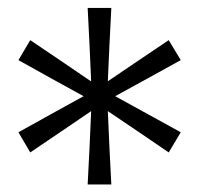

<svg xmlns="http://www.w3.org/2000/svg" viewBox="-20 -766 513 495"><path d="M206 -290.5Q208.5 -337.5 210.8 -384.8Q213 -432 215 -479.5Q176 -453 137 -426.5Q97.5 -400 58 -373L27.5 -425Q77 -452.5 123 -478Q169 -503.5 195.5 -518Q153.5 -541 111.5 -564.2Q69.5 -587.5 27.5 -611L58 -662.5Q97.5 -636 136.5 -609.5Q175.5 -583 215 -556Q213 -603 210.8 -650.5Q208.5 -698 206 -745.5H267Q264.5 -698 262.2 -650.8Q260 -603.5 258 -556.5Q297 -583 336.2 -609.5Q375.5 -636 415 -662.5L446 -611Q403.5 -587.5 361.2 -564.2Q319 -541 277 -518Q319 -495 361.5 -471.5Q403.5 -448 446 -425L415 -373Q375.5 -400 336.5 -426.5Q297 -453 258 -479.5Q260 -432 262.2 -384.8Q264.5 -337.5 267 -290.5Z"/></svg>

Font: Heraclito
Style: Regular
Weight: 400
Designer: Kostas Bartsokas (font) & Cristiano Sobral (main changes)
Foundry: Kostas Bartsokas (font) & Cristiano Sobral (main changes)
Version: Version 1.00;July 8, 2020;FontCreator 13.0.0.2655 64-bit